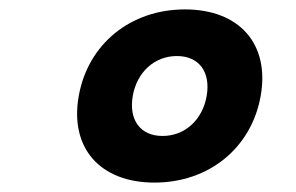

<svg xmlns="http://www.w3.org/2000/svg" viewBox="-20 -723 626 406"><path d="M306.6 -336.9C421.9 -336.9 511.7 -410.2 531.2 -520C550.8 -629.9 486.3 -703.1 371.1 -703.1C255.9 -703.1 166 -629.9 146.5 -520C127 -410.2 191.4 -336.9 306.6 -336.9ZM323.7 -435.5C276.9 -435.5 252 -469.2 260.7 -520C269.5 -570.8 307.1 -604.5 354 -604.5C400.9 -604.5 425.8 -570.8 417 -520C408.2 -469.2 370.6 -435.5 323.7 -435.5Z"/></svg>

Font: Cascadia Code NF
Style: Bold Italic
Weight: 700
Italic angle: -10°
Monospace: yes
Designer: Aaron Bell
Foundry: Saja Typeworks
Version: Version 2404.023